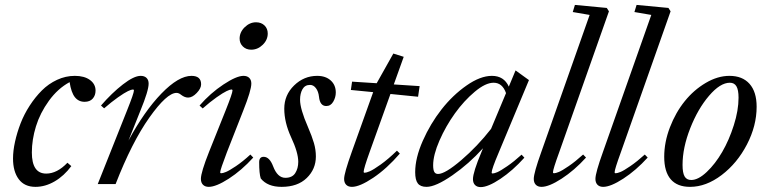

<svg xmlns="http://www.w3.org/2000/svg" viewBox="-20 -745 3100 777"><path d="M123.5 11.2Q79.1 11.2 55.9 -19.8Q32.7 -50.8 32.7 -103.5Q32.7 -134.8 40.8 -171.4Q48.8 -208 63.2 -245.4Q77.6 -282.7 100.1 -317.4Q122.6 -352.1 149.4 -378.9Q176.3 -405.8 210.9 -421.9Q245.6 -438 282.7 -438Q321.3 -438 344 -421.4Q366.7 -404.8 366.7 -378.4Q366.7 -358.9 355.2 -345.9Q343.8 -333 322.3 -333Q297.9 -333 283 -351.8Q268.1 -370.6 261.7 -412.6Q213.9 -386.7 178 -337.2Q142.1 -287.6 125.5 -233.6Q108.9 -179.7 108.9 -127.9Q108.9 -42.5 167 -42.5Q210.9 -42.5 252.9 -86.4L268.6 -72.8Q239.3 -33.2 201.2 -11Q163.1 11.2 123.5 11.2Z M375.5 0 494.6 -299.3Q522 -367.7 522 -378.9Q522 -382.8 517.6 -382.8Q511.7 -382.8 497.8 -376.2Q483.9 -369.6 457.5 -351.1Q431.2 -332.5 401.4 -306.6L388.7 -317.9Q432.6 -368.7 477.3 -403.3Q522 -438 549.3 -438Q564.5 -438 573 -429.7Q581.5 -421.4 581.5 -406.7Q581.5 -377.9 548.3 -297.4L500 -176.3Q564 -294.9 633.3 -366.5Q702.6 -438 754.9 -438Q793.9 -438 793.9 -403.8Q793.9 -387.2 776.1 -368.7Q758.3 -350.1 741.2 -350.1Q727.5 -350.1 712.9 -361.3Q703.6 -369.1 694.3 -369.1Q655.3 -369.1 584.5 -269.3Q513.7 -169.4 447.8 0Z M996.6 -543.9Q976.1 -543.9 962.9 -556.9Q949.7 -569.8 949.7 -588.9Q949.7 -614.7 970.2 -634.8Q990.7 -654.8 1016.1 -654.8Q1037.1 -654.8 1050.3 -642.1Q1063.5 -629.4 1063.5 -609.4Q1063.5 -583.5 1043.2 -563.7Q1022.9 -543.9 996.6 -543.9ZM824.7 11.2Q810.1 11.2 801.5 2.7Q793 -5.9 793 -21Q793 -47.4 826.2 -130.9L893.6 -299.3Q920.9 -367.7 920.9 -378.9Q920.9 -382.8 916.5 -382.8Q910.6 -382.8 896.7 -376.2Q882.8 -369.6 856.4 -351.1Q830.1 -332.5 800.3 -306.2L787.6 -317.9Q831.5 -368.2 884.3 -403.1Q937 -438 965.3 -438Q980.5 -438 988.8 -429.7Q997.1 -421.4 997.1 -406.7Q997.1 -379.4 964.4 -297.4L897.9 -127.9Q871.1 -57.6 871.1 -47.9Q871.1 -43.9 875 -43.9Q881.8 -43.9 894.5 -49.1Q907.2 -54.2 934.6 -72.5Q961.9 -90.8 993.2 -119.6L1004.9 -107.4Q957.5 -55.2 906 -22Q854.5 11.2 824.7 11.2Z M1119.6 11.2Q1062.5 11.2 1035.2 -22.9Q1028.8 -42.5 1028.8 -88.4Q1028.8 -110.4 1046.9 -110.4Q1070.8 -110.4 1085.4 -71.8Q1103 -25.4 1134.8 -25.4Q1162.6 -25.4 1174.8 -44.4Q1187 -63.5 1187 -90.3Q1187 -127.9 1157.7 -190.4Q1130.4 -250 1130.4 -305.2Q1130.4 -360.4 1170.2 -399.2Q1210 -438 1263.7 -438Q1297.9 -438 1318.4 -419.4Q1338.9 -400.9 1338.9 -370.6Q1338.9 -351.1 1328.6 -333.5Q1318.4 -315.9 1300.3 -315.9Q1274.9 -315.9 1271 -353Q1268.6 -375 1258.5 -388.2Q1248.5 -401.4 1234.9 -401.4Q1213.9 -401.4 1204.1 -384Q1194.3 -366.7 1194.3 -341.3Q1194.3 -304.2 1226.1 -231.4Q1242.7 -192.9 1250.5 -166Q1258.3 -139.2 1258.3 -111.8Q1258.3 -60.5 1221.4 -24.7Q1184.6 11.2 1119.6 11.2Z M1404.3 11.2Q1389.2 11.2 1380.9 2.7Q1372.6 -5.9 1372.6 -21Q1372.6 -43.9 1403.8 -130.9L1490.2 -372.1L1399.9 -380.9L1404.8 -414.6L1504.4 -408.2L1571.8 -528.3L1613.8 -515.1L1573.7 -403.3L1678.2 -396.5L1671.9 -353.5L1560.1 -364.7L1476.1 -130.4Q1451.7 -62.5 1451.7 -49.8Q1451.7 -45.9 1455.6 -45.9Q1462.4 -45.9 1476.3 -51.8Q1490.2 -57.6 1520.8 -79.3Q1551.3 -101.1 1586.4 -135.3L1598.1 -123.5Q1545.4 -62.5 1490.5 -25.6Q1435.5 11.2 1404.3 11.2Z M1706.1 11.2Q1681.6 11.2 1670.9 -2.7Q1660.2 -16.6 1660.2 -48.3Q1660.2 -105.5 1690.9 -175Q1721.7 -244.6 1766.8 -302.2Q1812 -359.9 1867.9 -398.9Q1923.8 -438 1970.7 -438Q2019.5 -438 2039.1 -394.5L2066.4 -460L2120.6 -420.9L1998 -127Q1969.7 -60.5 1969.7 -46.9Q1969.7 -43 1973.6 -43Q1980 -43 1992.7 -48.3Q2005.4 -53.7 2032.5 -72.3Q2059.6 -90.8 2090.8 -119.1L2102.1 -106.9Q2055.2 -54.7 2005.1 -21.2Q1955.1 12.2 1925.3 12.2Q1910.6 12.2 1902.3 3.7Q1894 -4.9 1894 -20Q1894 -47.9 1928.7 -130.4L1934.6 -145Q1878.4 -82.5 1810.8 -35.6Q1743.2 11.2 1706.1 11.2ZM1732.9 -76.2Q1732.9 -57.6 1737.5 -49.3Q1742.2 -41 1752.9 -41Q1781.2 -41 1846.7 -96.9Q1912.1 -152.8 1967.3 -223.6L2027.8 -368.2Q2013.2 -410.2 1977.5 -410.2Q1944.8 -410.2 1901.4 -373.8Q1857.9 -337.4 1821 -286.1Q1784.2 -234.9 1758.5 -176.3Q1732.9 -117.7 1732.9 -76.2Z M2171.4 11.2Q2156.7 11.2 2148.4 2.7Q2140.1 -5.9 2140.1 -21Q2140.1 -45.4 2170.9 -130.9L2366.2 -684.6L2297.9 -696.3L2306.6 -725.1L2435.5 -712.9L2444.3 -699.2L2242.7 -127.9Q2217.8 -59.6 2217.8 -47.9Q2217.8 -43.9 2222.2 -43.9Q2228.5 -43.9 2241.5 -49.1Q2254.4 -54.2 2281.5 -72.8Q2308.6 -91.3 2339.8 -119.6L2351.6 -107.4Q2304.2 -55.2 2252.9 -22Q2201.7 11.2 2171.4 11.2Z M2420.9 11.2Q2406.2 11.2 2397.9 2.7Q2389.6 -5.9 2389.6 -21Q2389.6 -45.4 2420.4 -130.9L2615.7 -684.6L2547.4 -696.3L2556.2 -725.1L2685.1 -712.9L2693.8 -699.2L2492.2 -127.9Q2467.3 -59.6 2467.3 -47.9Q2467.3 -43.9 2471.7 -43.9Q2478 -43.9 2491 -49.1Q2503.9 -54.2 2531 -72.8Q2558.1 -91.3 2589.4 -119.6L2601.1 -107.4Q2553.7 -55.2 2502.4 -22Q2451.2 11.2 2420.9 11.2Z M2772.5 11.2Q2720.7 11.2 2694.3 -19.5Q2668 -50.3 2668 -110.4Q2668 -169.9 2691.2 -230Q2714.4 -290 2751 -335.4Q2787.6 -380.9 2835.9 -409.4Q2884.3 -438 2932.1 -438Q2984.4 -438 3013.2 -405.8Q3042 -373.5 3042 -313Q3042 -235.8 3002.7 -160.2Q2963.4 -84.5 2900.4 -36.6Q2837.4 11.2 2772.5 11.2ZM2777.3 -16.6Q2805.7 -16.6 2840.1 -49.1Q2874.5 -81.5 2902.6 -129.9Q2930.7 -178.2 2949.7 -238.3Q2968.8 -298.3 2968.8 -349.6Q2968.8 -381.3 2960.2 -395.8Q2951.7 -410.2 2933.6 -410.2Q2894.5 -410.2 2849.4 -357.4Q2804.2 -304.7 2773.2 -225.8Q2742.2 -147 2742.2 -77.6Q2742.2 -45.4 2750.5 -31Q2758.8 -16.6 2777.3 -16.6Z"/></svg>

Font: Elstob 14pt
Style: Italic
Weight: 400
Italic angle: -20°
Designer: Peter S. Baker
Version: Version 1.015